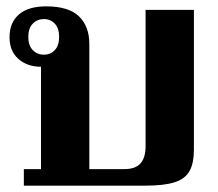

<svg xmlns="http://www.w3.org/2000/svg" viewBox="-20 -584 685 604"><path d="M55 -52H109V-374Q66 -374 38 -398.5Q10 -423 10 -467Q10 -513 39.5 -538.5Q69 -564 125 -564Q196 -564 228.5 -532.5Q261 -501 261 -446V-52H371Q406 -52 422 -70Q438 -88 438 -124V-553H590V-114Q590 -70 576 -45.5Q562 -21 529 -10.5Q496 0 437 0H55ZM166 -468Q166 -495 152.5 -509.5Q139 -524 118 -524Q97 -524 83 -509.5Q69 -495 69 -468Q69 -441 83 -426.5Q97 -412 118 -412Q139 -412 152.5 -426.5Q166 -441 166 -468Z"/></svg>

Font: Trirong Bold
Style: Regular
Weight: 700
Designer: Katatrad Team
Foundry: CadsonDemak
Version: Version 1.000